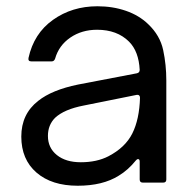

<svg xmlns="http://www.w3.org/2000/svg" viewBox="-20 -583 616 613"><path d="M48 -147Q48 -219 102 -261Q146 -296 229 -313L417 -349Q426 -351 426 -360Q423 -419 392 -450Q354 -488 290 -488Q241 -488 204.5 -463Q168 -438 156 -396Q153 -387 145 -387H80Q69 -387 71 -398Q88 -476 149 -519.5Q210 -563 291 -563Q340 -563 382 -548.5Q424 -534 453 -506Q491 -470 501 -423Q511 -376 511 -326V-10Q511 0 501 0H436Q426 0 426 -10V-67Q426 -75 421 -75Q417 -75 414 -71Q389 -40 359 -22Q308 10 228 10Q145 10 96.5 -32Q48 -74 48 -147ZM326 -84Q380 -112 402.5 -157Q425 -202 427 -271Q427 -276 424 -278.5Q421 -281 416 -280L247 -246Q185 -234 156 -207Q133 -184 133 -149Q133 -111 161.5 -88Q190 -65 238 -65Q289 -65 326 -84Z"/></svg>

Font: Open Sauce Two
Style: Regular
Weight: 400
Designer: Alfredo Marco Pradil
Foundry: Creative Sauce Fz LLC
Version: Version 1.477